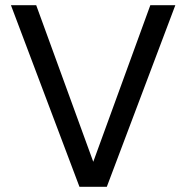

<svg xmlns="http://www.w3.org/2000/svg" viewBox="-20 -717 716 737"><path d="M285 0H390L653 -697H557L338 -96L119 -697H22Z"/></svg>

Font: Poppins
Style: Regular
Weight: 400
Designer: Ninad Kale (Devanagari), Jonny Pinhorn (Latin)
Foundry: Indian Type Foundry
Version: 4.004